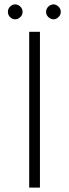

<svg xmlns="http://www.w3.org/2000/svg" viewBox="-20 -855 315 875"><path d="M113 -710H162V0H113ZM16 -801Q16 -815 26 -825Q36 -835 49 -835Q62 -835 72.5 -825Q83 -815 83 -801Q83 -787 72.5 -777Q62 -767 49 -767Q36 -767 26 -777Q16 -787 16 -801ZM190 -801Q190 -815 200.5 -825Q211 -835 224 -835Q236 -835 246.5 -825Q257 -815 257 -801Q257 -787 246.5 -777Q236 -767 224 -767Q211 -767 200.5 -777Q190 -787 190 -801Z"/></svg>

Font: Josefin Sans Thin Light
Style: Regular
Weight: 300
Version: Version 2.000